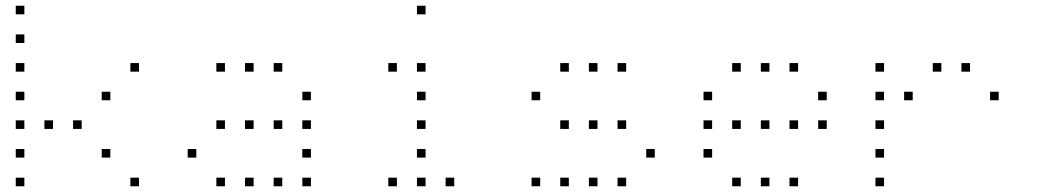

<svg xmlns="http://www.w3.org/2000/svg" viewBox="-20 -685 3640 670"><path d="M36 -665Q35 -665 35 -665Q35 -665 35 -664V-636Q35 -635 35 -635Q35 -635 36 -635H64Q65 -635 65 -635Q65 -635 65 -636V-664Q65 -665 65 -665Q65 -665 64 -665ZM36 -565Q35 -565 35 -565Q35 -565 35 -564V-536Q35 -535 35 -535Q35 -535 36 -535H64Q65 -535 65 -535Q65 -535 65 -536V-564Q65 -565 65 -565Q65 -565 64 -565ZM36 -465Q35 -465 35 -465Q35 -465 35 -464V-436Q35 -435 35 -435Q35 -435 36 -435H64Q65 -435 65 -435Q65 -435 65 -436V-464Q65 -465 65 -465Q65 -465 64 -465ZM436 -465Q435 -465 435 -465Q435 -465 435 -464V-436Q435 -435 435 -435Q435 -435 436 -435H464Q465 -435 465 -435Q465 -435 465 -436V-464Q465 -465 465 -465Q465 -465 464 -465ZM36 -365Q35 -365 35 -365Q35 -365 35 -364V-336Q35 -335 35 -335Q35 -335 36 -335H64Q65 -335 65 -335Q65 -335 65 -336V-364Q65 -365 65 -365Q65 -365 64 -365ZM336 -365Q335 -365 335 -365Q335 -365 335 -364V-336Q335 -335 335 -335Q335 -335 336 -335H364Q365 -335 365 -335Q365 -335 365 -336V-364Q365 -365 365 -365Q365 -365 364 -365ZM36 -265Q35 -265 35 -265Q35 -265 35 -264V-236Q35 -235 35 -235Q35 -235 36 -235H64Q65 -235 65 -235Q65 -235 65 -236V-264Q65 -265 65 -265Q65 -265 64 -265ZM136 -265Q135 -265 135 -265Q135 -265 135 -264V-236Q135 -235 135 -235Q135 -235 136 -235H164Q165 -235 165 -235Q165 -235 165 -236V-264Q165 -265 165 -265Q165 -265 164 -265ZM236 -265Q235 -265 235 -265Q235 -265 235 -264V-236Q235 -235 235 -235Q235 -235 236 -235H264Q265 -235 265 -235Q265 -235 265 -236V-264Q265 -265 265 -265Q265 -265 264 -265ZM36 -165Q35 -165 35 -165Q35 -165 35 -164V-136Q35 -135 35 -135Q35 -135 36 -135H64Q65 -135 65 -135Q65 -135 65 -136V-164Q65 -165 65 -165Q65 -165 64 -165ZM336 -165Q335 -165 335 -165Q335 -165 335 -164V-136Q335 -135 335 -135Q335 -135 336 -135H364Q365 -135 365 -135Q365 -135 365 -136V-164Q365 -165 365 -165Q365 -165 364 -165ZM36 -65Q35 -65 35 -65Q35 -65 35 -64V-36Q35 -35 35 -35Q35 -35 36 -35H64Q65 -35 65 -35Q65 -35 65 -36V-64Q65 -65 65 -65Q65 -65 64 -65ZM436 -65Q435 -65 435 -65Q435 -65 435 -64V-36Q435 -35 435 -35Q435 -35 436 -35H464Q465 -35 465 -35Q465 -35 465 -36V-64Q465 -65 465 -65Q465 -65 464 -65Z M736 -465Q735 -465 735 -465Q735 -465 735 -464V-436Q735 -435 735 -435Q735 -435 736 -435H764Q765 -435 765 -435Q765 -435 765 -436V-464Q765 -465 765 -465Q765 -465 764 -465ZM836 -465Q835 -465 835 -465Q835 -465 835 -464V-436Q835 -435 835 -435Q835 -435 836 -435H864Q865 -435 865 -435Q865 -435 865 -436V-464Q865 -465 865 -465Q865 -465 864 -465ZM936 -465Q935 -465 935 -465Q935 -465 935 -464V-436Q935 -435 935 -435Q935 -435 936 -435H964Q965 -435 965 -435Q965 -435 965 -436V-464Q965 -465 965 -465Q965 -465 964 -465ZM1036 -365Q1035 -365 1035 -365Q1035 -365 1035 -364V-336Q1035 -335 1035 -335Q1035 -335 1036 -335H1064Q1065 -335 1065 -335Q1065 -335 1065 -336V-364Q1065 -365 1065 -365Q1065 -365 1064 -365ZM736 -265Q735 -265 735 -265Q735 -265 735 -264V-236Q735 -235 735 -235Q735 -235 736 -235H764Q765 -235 765 -235Q765 -235 765 -236V-264Q765 -265 765 -265Q765 -265 764 -265ZM836 -265Q835 -265 835 -265Q835 -265 835 -264V-236Q835 -235 835 -235Q835 -235 836 -235H864Q865 -235 865 -235Q865 -235 865 -236V-264Q865 -265 865 -265Q865 -265 864 -265ZM936 -265Q935 -265 935 -265Q935 -265 935 -264V-236Q935 -235 935 -235Q935 -235 936 -235H964Q965 -235 965 -235Q965 -235 965 -236V-264Q965 -265 965 -265Q965 -265 964 -265ZM1036 -265Q1035 -265 1035 -265Q1035 -265 1035 -264V-236Q1035 -235 1035 -235Q1035 -235 1036 -235H1064Q1065 -235 1065 -235Q1065 -235 1065 -236V-264Q1065 -265 1065 -265Q1065 -265 1064 -265ZM636 -165Q635 -165 635 -165Q635 -165 635 -164V-136Q635 -135 635 -135Q635 -135 636 -135H664Q665 -135 665 -135Q665 -135 665 -136V-164Q665 -165 665 -165Q665 -165 664 -165ZM1036 -165Q1035 -165 1035 -165Q1035 -165 1035 -164V-136Q1035 -135 1035 -135Q1035 -135 1036 -135H1064Q1065 -135 1065 -135Q1065 -135 1065 -136V-164Q1065 -165 1065 -165Q1065 -165 1064 -165ZM736 -65Q735 -65 735 -65Q735 -65 735 -64V-36Q735 -35 735 -35Q735 -35 736 -35H764Q765 -35 765 -35Q765 -35 765 -36V-64Q765 -65 765 -65Q765 -65 764 -65ZM836 -65Q835 -65 835 -65Q835 -65 835 -64V-36Q835 -35 835 -35Q835 -35 836 -35H864Q865 -35 865 -35Q865 -35 865 -36V-64Q865 -65 865 -65Q865 -65 864 -65ZM936 -65Q935 -65 935 -65Q935 -65 935 -64V-36Q935 -35 935 -35Q935 -35 936 -35H964Q965 -35 965 -35Q965 -35 965 -36V-64Q965 -65 965 -65Q965 -65 964 -65ZM1036 -65Q1035 -65 1035 -65Q1035 -65 1035 -64V-36Q1035 -35 1035 -35Q1035 -35 1036 -35H1064Q1065 -35 1065 -35Q1065 -35 1065 -36V-64Q1065 -65 1065 -65Q1065 -65 1064 -65Z M1436 -665Q1435 -665 1435 -665Q1435 -665 1435 -664V-636Q1435 -635 1435 -635Q1435 -635 1436 -635H1464Q1465 -635 1465 -635Q1465 -635 1465 -636V-664Q1465 -665 1465 -665Q1465 -665 1464 -665ZM1336 -465Q1335 -465 1335 -465Q1335 -465 1335 -464V-436Q1335 -435 1335 -435Q1335 -435 1336 -435H1364Q1365 -435 1365 -435Q1365 -435 1365 -436V-464Q1365 -465 1365 -465Q1365 -465 1364 -465ZM1436 -465Q1435 -465 1435 -465Q1435 -465 1435 -464V-436Q1435 -435 1435 -435Q1435 -435 1436 -435H1464Q1465 -435 1465 -435Q1465 -435 1465 -436V-464Q1465 -465 1465 -465Q1465 -465 1464 -465ZM1436 -365Q1435 -365 1435 -365Q1435 -365 1435 -364V-336Q1435 -335 1435 -335Q1435 -335 1436 -335H1464Q1465 -335 1465 -335Q1465 -335 1465 -336V-364Q1465 -365 1465 -365Q1465 -365 1464 -365ZM1436 -265Q1435 -265 1435 -265Q1435 -265 1435 -264V-236Q1435 -235 1435 -235Q1435 -235 1436 -235H1464Q1465 -235 1465 -235Q1465 -235 1465 -236V-264Q1465 -265 1465 -265Q1465 -265 1464 -265ZM1436 -165Q1435 -165 1435 -165Q1435 -165 1435 -164V-136Q1435 -135 1435 -135Q1435 -135 1436 -135H1464Q1465 -135 1465 -135Q1465 -135 1465 -136V-164Q1465 -165 1465 -165Q1465 -165 1464 -165ZM1336 -65Q1335 -65 1335 -65Q1335 -65 1335 -64V-36Q1335 -35 1335 -35Q1335 -35 1336 -35H1364Q1365 -35 1365 -35Q1365 -35 1365 -36V-64Q1365 -65 1365 -65Q1365 -65 1364 -65ZM1436 -65Q1435 -65 1435 -65Q1435 -65 1435 -64V-36Q1435 -35 1435 -35Q1435 -35 1436 -35H1464Q1465 -35 1465 -35Q1465 -35 1465 -36V-64Q1465 -65 1465 -65Q1465 -65 1464 -65ZM1536 -65Q1535 -65 1535 -65Q1535 -65 1535 -64V-36Q1535 -35 1535 -35Q1535 -35 1536 -35H1564Q1565 -35 1565 -35Q1565 -35 1565 -36V-64Q1565 -65 1565 -65Q1565 -65 1564 -65Z M1936 -465Q1935 -465 1935 -465Q1935 -465 1935 -464V-436Q1935 -435 1935 -435Q1935 -435 1936 -435H1964Q1965 -435 1965 -435Q1965 -435 1965 -436V-464Q1965 -465 1965 -465Q1965 -465 1964 -465ZM2036 -465Q2035 -465 2035 -465Q2035 -465 2035 -464V-436Q2035 -435 2035 -435Q2035 -435 2036 -435H2064Q2065 -435 2065 -435Q2065 -435 2065 -436V-464Q2065 -465 2065 -465Q2065 -465 2064 -465ZM2136 -465Q2135 -465 2135 -465Q2135 -465 2135 -464V-436Q2135 -435 2135 -435Q2135 -435 2136 -435H2164Q2165 -435 2165 -435Q2165 -435 2165 -436V-464Q2165 -465 2165 -465Q2165 -465 2164 -465ZM1836 -365Q1835 -365 1835 -365Q1835 -365 1835 -364V-336Q1835 -335 1835 -335Q1835 -335 1836 -335H1864Q1865 -335 1865 -335Q1865 -335 1865 -336V-364Q1865 -365 1865 -365Q1865 -365 1864 -365ZM1936 -265Q1935 -265 1935 -265Q1935 -265 1935 -264V-236Q1935 -235 1935 -235Q1935 -235 1936 -235H1964Q1965 -235 1965 -235Q1965 -235 1965 -236V-264Q1965 -265 1965 -265Q1965 -265 1964 -265ZM2036 -265Q2035 -265 2035 -265Q2035 -265 2035 -264V-236Q2035 -235 2035 -235Q2035 -235 2036 -235H2064Q2065 -235 2065 -235Q2065 -235 2065 -236V-264Q2065 -265 2065 -265Q2065 -265 2064 -265ZM2136 -265Q2135 -265 2135 -265Q2135 -265 2135 -264V-236Q2135 -235 2135 -235Q2135 -235 2136 -235H2164Q2165 -235 2165 -235Q2165 -235 2165 -236V-264Q2165 -265 2165 -265Q2165 -265 2164 -265ZM2236 -165Q2235 -165 2235 -165Q2235 -165 2235 -164V-136Q2235 -135 2235 -135Q2235 -135 2236 -135H2264Q2265 -135 2265 -135Q2265 -135 2265 -136V-164Q2265 -165 2265 -165Q2265 -165 2264 -165ZM1836 -65Q1835 -65 1835 -65Q1835 -65 1835 -64V-36Q1835 -35 1835 -35Q1835 -35 1836 -35H1864Q1865 -35 1865 -35Q1865 -35 1865 -36V-64Q1865 -65 1865 -65Q1865 -65 1864 -65ZM1936 -65Q1935 -65 1935 -65Q1935 -65 1935 -64V-36Q1935 -35 1935 -35Q1935 -35 1936 -35H1964Q1965 -35 1965 -35Q1965 -35 1965 -36V-64Q1965 -65 1965 -65Q1965 -65 1964 -65ZM2036 -65Q2035 -65 2035 -65Q2035 -65 2035 -64V-36Q2035 -35 2035 -35Q2035 -35 2036 -35H2064Q2065 -35 2065 -35Q2065 -35 2065 -36V-64Q2065 -65 2065 -65Q2065 -65 2064 -65ZM2136 -65Q2135 -65 2135 -65Q2135 -65 2135 -64V-36Q2135 -35 2135 -35Q2135 -35 2136 -35H2164Q2165 -35 2165 -35Q2165 -35 2165 -36V-64Q2165 -65 2165 -65Q2165 -65 2164 -65Z M2536 -465Q2535 -465 2535 -465Q2535 -465 2535 -464V-436Q2535 -435 2535 -435Q2535 -435 2536 -435H2564Q2565 -435 2565 -435Q2565 -435 2565 -436V-464Q2565 -465 2565 -465Q2565 -465 2564 -465ZM2636 -465Q2635 -465 2635 -465Q2635 -465 2635 -464V-436Q2635 -435 2635 -435Q2635 -435 2636 -435H2664Q2665 -435 2665 -435Q2665 -435 2665 -436V-464Q2665 -465 2665 -465Q2665 -465 2664 -465ZM2736 -465Q2735 -465 2735 -465Q2735 -465 2735 -464V-436Q2735 -435 2735 -435Q2735 -435 2736 -435H2764Q2765 -435 2765 -435Q2765 -435 2765 -436V-464Q2765 -465 2765 -465Q2765 -465 2764 -465ZM2436 -365Q2435 -365 2435 -365Q2435 -365 2435 -364V-336Q2435 -335 2435 -335Q2435 -335 2436 -335H2464Q2465 -335 2465 -335Q2465 -335 2465 -336V-364Q2465 -365 2465 -365Q2465 -365 2464 -365ZM2836 -365Q2835 -365 2835 -365Q2835 -365 2835 -364V-336Q2835 -335 2835 -335Q2835 -335 2836 -335H2864Q2865 -335 2865 -335Q2865 -335 2865 -336V-364Q2865 -365 2865 -365Q2865 -365 2864 -365ZM2436 -265Q2435 -265 2435 -265Q2435 -265 2435 -264V-236Q2435 -235 2435 -235Q2435 -235 2436 -235H2464Q2465 -235 2465 -235Q2465 -235 2465 -236V-264Q2465 -265 2465 -265Q2465 -265 2464 -265ZM2536 -265Q2535 -265 2535 -265Q2535 -265 2535 -264V-236Q2535 -235 2535 -235Q2535 -235 2536 -235H2564Q2565 -235 2565 -235Q2565 -235 2565 -236V-264Q2565 -265 2565 -265Q2565 -265 2564 -265ZM2636 -265Q2635 -265 2635 -265Q2635 -265 2635 -264V-236Q2635 -235 2635 -235Q2635 -235 2636 -235H2664Q2665 -235 2665 -235Q2665 -235 2665 -236V-264Q2665 -265 2665 -265Q2665 -265 2664 -265ZM2736 -265Q2735 -265 2735 -265Q2735 -265 2735 -264V-236Q2735 -235 2735 -235Q2735 -235 2736 -235H2764Q2765 -235 2765 -235Q2765 -235 2765 -236V-264Q2765 -265 2765 -265Q2765 -265 2764 -265ZM2836 -265Q2835 -265 2835 -265Q2835 -265 2835 -264V-236Q2835 -235 2835 -235Q2835 -235 2836 -235H2864Q2865 -235 2865 -235Q2865 -235 2865 -236V-264Q2865 -265 2865 -265Q2865 -265 2864 -265ZM2436 -165Q2435 -165 2435 -165Q2435 -165 2435 -164V-136Q2435 -135 2435 -135Q2435 -135 2436 -135H2464Q2465 -135 2465 -135Q2465 -135 2465 -136V-164Q2465 -165 2465 -165Q2465 -165 2464 -165ZM2536 -65Q2535 -65 2535 -65Q2535 -65 2535 -64V-36Q2535 -35 2535 -35Q2535 -35 2536 -35H2564Q2565 -35 2565 -35Q2565 -35 2565 -36V-64Q2565 -65 2565 -65Q2565 -65 2564 -65ZM2636 -65Q2635 -65 2635 -65Q2635 -65 2635 -64V-36Q2635 -35 2635 -35Q2635 -35 2636 -35H2664Q2665 -35 2665 -35Q2665 -35 2665 -36V-64Q2665 -65 2665 -65Q2665 -65 2664 -65ZM2736 -65Q2735 -65 2735 -65Q2735 -65 2735 -64V-36Q2735 -35 2735 -35Q2735 -35 2736 -35H2764Q2765 -35 2765 -35Q2765 -35 2765 -36V-64Q2765 -65 2765 -65Q2765 -65 2764 -65Z M3036 -465Q3035 -465 3035 -465Q3035 -465 3035 -464V-436Q3035 -435 3035 -435Q3035 -435 3036 -435H3064Q3065 -435 3065 -435Q3065 -435 3065 -436V-464Q3065 -465 3065 -465Q3065 -465 3064 -465ZM3236 -465Q3235 -465 3235 -465Q3235 -465 3235 -464V-436Q3235 -435 3235 -435Q3235 -435 3236 -435H3264Q3265 -435 3265 -435Q3265 -435 3265 -436V-464Q3265 -465 3265 -465Q3265 -465 3264 -465ZM3336 -465Q3335 -465 3335 -465Q3335 -465 3335 -464V-436Q3335 -435 3335 -435Q3335 -435 3336 -435H3364Q3365 -435 3365 -435Q3365 -435 3365 -436V-464Q3365 -465 3365 -465Q3365 -465 3364 -465ZM3036 -365Q3035 -365 3035 -365Q3035 -365 3035 -364V-336Q3035 -335 3035 -335Q3035 -335 3036 -335H3064Q3065 -335 3065 -335Q3065 -335 3065 -336V-364Q3065 -365 3065 -365Q3065 -365 3064 -365ZM3136 -365Q3135 -365 3135 -365Q3135 -365 3135 -364V-336Q3135 -335 3135 -335Q3135 -335 3136 -335H3164Q3165 -335 3165 -335Q3165 -335 3165 -336V-364Q3165 -365 3165 -365Q3165 -365 3164 -365ZM3436 -365Q3435 -365 3435 -365Q3435 -365 3435 -364V-336Q3435 -335 3435 -335Q3435 -335 3436 -335H3464Q3465 -335 3465 -335Q3465 -335 3465 -336V-364Q3465 -365 3465 -365Q3465 -365 3464 -365ZM3036 -265Q3035 -265 3035 -265Q3035 -265 3035 -264V-236Q3035 -235 3035 -235Q3035 -235 3036 -235H3064Q3065 -235 3065 -235Q3065 -235 3065 -236V-264Q3065 -265 3065 -265Q3065 -265 3064 -265ZM3036 -165Q3035 -165 3035 -165Q3035 -165 3035 -164V-136Q3035 -135 3035 -135Q3035 -135 3036 -135H3064Q3065 -135 3065 -135Q3065 -135 3065 -136V-164Q3065 -165 3065 -165Q3065 -165 3064 -165ZM3036 -65Q3035 -65 3035 -65Q3035 -65 3035 -64V-36Q3035 -35 3035 -35Q3035 -35 3036 -35H3064Q3065 -35 3065 -35Q3065 -35 3065 -36V-64Q3065 -65 3065 -65Q3065 -65 3064 -65Z"/></svg>

Font: Doto Black Thin
Style: Regular
Weight: 250
Monospace: yes
Version: Version 1.000